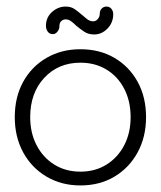

<svg xmlns="http://www.w3.org/2000/svg" viewBox="-20 -555 490 585"><path d="M225 10Q167 10 121.5 -17Q76 -44 50.5 -91Q25 -138 25 -198Q25 -259 50.5 -305.5Q76 -352 121.5 -378.5Q167 -405 225 -405Q284 -405 329 -378.5Q374 -352 399.5 -305.5Q425 -259 425 -198Q425 -138 399.5 -91Q374 -44 329 -17Q284 10 225 10ZM225 -32Q270 -32 304.5 -53.5Q339 -75 358.5 -112.5Q378 -150 378 -198Q378 -247 358.5 -284.5Q339 -322 304.5 -343Q270 -364 225 -364Q158 -364 115 -318Q72 -272 72 -198Q72 -150 91.5 -112.5Q111 -75 145.5 -53.5Q180 -32 225 -32ZM267 -450Q249 -450 236.5 -458.5Q224 -467 213 -476Q205 -484 197 -490Q189 -496 180 -496Q173 -496 167 -491Q161 -486 161 -475Q161 -466 155 -458.5Q149 -451 141 -451Q131 -451 125.5 -458.5Q120 -466 120 -476Q120 -502 138.5 -518.5Q157 -535 180 -535Q196 -535 207 -527.5Q218 -520 227 -512Q236 -504 245 -497Q254 -490 264 -490Q272 -490 278 -497Q284 -504 284 -514Q284 -523 290 -529Q296 -535 304 -535Q314 -535 319.5 -528Q325 -521 325 -512Q325 -486 307.5 -468Q290 -450 267 -450Z"/></svg>

Font: Dongle Light
Style: Regular
Weight: 300
Designer: Yanghee Ryu
Foundry: Yanghee Ryu
Version: Version 2.000